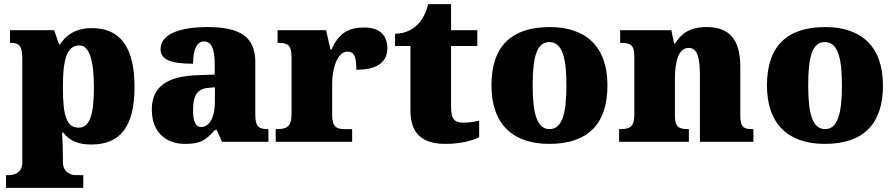

<svg xmlns="http://www.w3.org/2000/svg" viewBox="-20 -681 4302 922"><path d="M9 221H380V160H344C327 160 282 152 282 96V66C282 26 280 -10 278 -44H284C313 -7 352 13 418 13C556 13 626 -71 626 -264C626 -459 554 -546 421 -546C344 -546 296 -512 268 -467H264L240 -536H28V-475H33C66 -475 87 -466 87 -403V100C87 153 41 160 24 160H9ZM358 -68C298 -68 282 -127 282 -264C282 -387 298 -463 361 -463C410 -463 431 -388 431 -261C431 -128 410 -68 358 -68Z M867 10C938 10 966 -4 1011 -56H1021L1046 0H1269V-61H1265C1220 -61 1206 -77 1206 -131V-383C1206 -507 1129 -551 976 -551C853 -551 751 -521 751 -445C751 -394 801 -375 907 -375C907 -446 927 -482 959 -482C994 -482 1011 -449 1011 -375V-323L930 -320C782 -315 709 -265 709 -155C709 -43 780 10 867 10ZM946 -71C919 -71 907 -99 907 -152C907 -220 925 -255 981 -259L1012 -262V-191C1012 -118 986 -71 946 -71Z M1304 0H1671V-61H1636C1599 -61 1575 -69 1575 -128V-278C1575 -355 1601 -433 1648 -433C1685 -433 1691 -401 1691 -346C1780 -346 1840 -375 1840 -450C1840 -506 1808 -549 1730 -549C1652 -549 1606 -521 1572 -443H1567L1546 -536H1313V-475H1317C1361 -475 1380 -466 1380 -407V-133C1380 -70 1354 -61 1309 -61H1304Z M2119 10C2202 10 2257 -10 2281 -22V-102C2260 -96 2232 -92 2205 -92C2157 -92 2146 -116 2146 -170V-460H2272V-536H2146V-661H2036C2026 -620 2008 -587 1990 -568C1971 -547 1934 -519 1877 -519V-460H1951V-150C1951 -32 2016 10 2119 10Z M2617 10C2801 10 2897 -83 2897 -271C2897 -459 2792 -551 2620 -551C2436 -551 2340 -459 2340 -271C2340 -83 2445 10 2617 10ZM2619 -61C2559 -61 2538 -134 2538 -271C2538 -409 2558 -479 2618 -479C2678 -479 2700 -409 2700 -271C2700 -134 2679 -61 2619 -61Z M2953 0H3288V-61H3284C3240 -61 3221 -71 3221 -125V-301C3221 -380 3236 -451 3287 -451C3330 -451 3341 -402 3341 -317V0H3598V-61H3594C3549 -61 3535 -70 3535 -131V-360C3535 -494 3480 -551 3373 -551C3285 -551 3247 -513 3222 -472H3217L3204 -536H2958V-475H2962C3006 -475 3026 -466 3026 -412V-128C3026 -70 3002 -61 2957 -61H2953Z M3940 10C4124 10 4220 -83 4220 -271C4220 -459 4115 -551 3943 -551C3759 -551 3663 -459 3663 -271C3663 -83 3768 10 3940 10ZM3942 -61C3882 -61 3861 -134 3861 -271C3861 -409 3881 -479 3941 -479C4001 -479 4023 -409 4023 -271C4023 -134 4002 -61 3942 -61Z"/></svg>

Font: Noto Serif Georgian Black
Style: Regular
Weight: 900
Designer: Monotype Design Team, Akaki Razmadze
Foundry: Google LLC
Version: Version 2.003